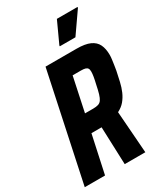

<svg xmlns="http://www.w3.org/2000/svg" viewBox="-220 -976 919 1065"><g transform="rotate(-30 239.5 -443.0)"><path d="M-4 0 142 -688H340Q395 -688 426 -674Q457 -660 470 -633Q483 -606 483 -567Q483 -554 481 -538.5Q479 -523 476.5 -506.5Q474 -490 471 -472Q464 -439 457 -408Q450 -377 438.5 -350.5Q427 -324 409.5 -303Q392 -282 364 -268L384 0H252L243 -241Q241 -241 237 -241Q233 -241 229 -241H178L126 0ZM202 -354H255Q274 -354 287 -358Q300 -362 308 -373.5Q316 -385 322.5 -406.5Q329 -428 336 -463Q342 -488 345 -506.5Q348 -525 348 -537Q348 -551 343.5 -558Q339 -565 329 -568Q319 -571 301 -571H248ZM267 -746V-751L329 -886H461V-881L367 -746Z"/></g></svg>

Font: Saira Condensed
Style: Bold Italic
Weight: 700
Width: 3
Italic angle: -12°
Designer: Hector Gatti with collaboration of the Omnibus-Type team
Foundry: Omnibus-Type
Version: Version 1.101